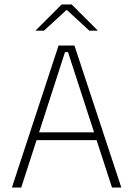

<svg xmlns="http://www.w3.org/2000/svg" viewBox="-20 -844 600 864"><path d="M33.5 0 243.5 -639H315L526 0H484L286 -609.5H272.5L75.5 0ZM133 -213.5V-248.5H426V-213.5ZM257.5 -824H302.5L419.5 -707V-706H382L281.5 -798.5H278.5L178 -706H140.5V-707Z"/></svg>

Font: Anek Bangla Medium ExtraLight
Style: Regular
Weight: 250
Version: Version 1.003